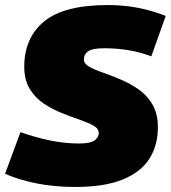

<svg xmlns="http://www.w3.org/2000/svg" viewBox="-48 -730 676 760"><path d="M608 -667 551 -507Q467 -539 365 -539Q318 -539 301 -527Q284 -515 284 -494Q284 -478 305 -466Q326 -454 359.5 -442.5Q393 -431 430.5 -415Q468 -399 501.5 -375.5Q535 -352 556 -315.5Q577 -279 577 -226Q577 -155 543.5 -102Q510 -49 438 -19.5Q366 10 250 10Q167 10 97 -4Q27 -18 -28 -42L33 -207Q95 -185 152.5 -173.5Q210 -162 265 -162Q310 -162 326.5 -174.5Q343 -187 343 -203Q343 -221 321.5 -233Q300 -245 266.5 -256.5Q233 -268 195.5 -283Q158 -298 124.5 -320.5Q91 -343 69.5 -378.5Q48 -414 48 -466Q48 -580 126.5 -645Q205 -710 379 -710Q444 -710 501 -698.5Q558 -687 608 -667Z"/></svg>

Font: Georama Black
Style: Italic
Weight: 900
Italic angle: -9°
Designer: Jean-Baptiste Levee
Foundry: Production Type
Version: Version 1.000